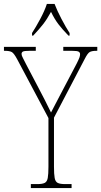

<svg xmlns="http://www.w3.org/2000/svg" viewBox="-29 -951 512 971"><path d="M127 0V-20H160Q185 -20 197 -26Q209 -32 212.5 -51Q216 -70 216 -108V-354L58 -651Q42 -681 31 -687.5Q20 -694 -5 -694H-9V-714H152V-694H120Q93 -694 86.5 -690Q80 -686 80 -678Q80 -670 87 -657.5Q94 -645 103 -626L165 -508Q182 -476 198 -444.5Q214 -413 229 -382Q237 -397 248.5 -419.5Q260 -442 277 -474L359 -630Q369 -650 372.5 -659.5Q376 -669 376 -677Q376 -685 369 -689.5Q362 -694 336 -694H291V-714H463V-694H459Q436 -694 425 -688Q414 -682 399 -652L244 -356V-108Q244 -70 247.5 -51Q251 -32 263 -26Q275 -20 300 -20H333V0ZM133 -784Q152 -813 174.5 -855Q197 -897 208 -931H247Q260 -897 282 -855Q304 -813 323 -784V-771H317Q286 -803 266.5 -828.5Q247 -854 229 -891Q209 -854 189 -828.5Q169 -803 139 -771H133Z"/></svg>

Font: Noto Serif Ethiopic Condensed Thin
Style: Regular
Weight: 100
Width: 3
Designer: Monotype Design Team
Foundry: Monotype Imaging Inc.
Version: Version 2.102; ttfautohint (v1.8.4.7-5d5b)